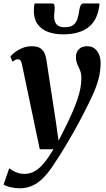

<svg xmlns="http://www.w3.org/2000/svg" viewBox="-55 -812 600 1082"><path d="M69 -448Q65.5 -465.5 60 -471.8Q54.5 -478 46.5 -478Q39 -478 31.8 -474.8Q24.5 -471.5 15.5 -464L3.5 -493.5Q11 -503 28.2 -516.8Q45.5 -530.5 70.2 -541Q95 -551.5 123.5 -551.5Q151 -551.5 167.8 -542.8Q184.5 -534 193.5 -517Q202.5 -500 206.5 -475.5Q212.5 -435 219.2 -390.8Q226 -346.5 233 -300.8Q240 -255 247 -210Q254 -165 260.5 -122L275 -19L323 -114Q341 -151.5 355.8 -186Q370.5 -220.5 381.2 -252Q392 -283.5 397.8 -313Q403.5 -342.5 403.5 -370.5Q403.5 -398 395.8 -416.2Q388 -434.5 380.5 -451.2Q373 -468 373 -491.5Q373 -518 389.8 -534.8Q406.5 -551.5 435.5 -551.5Q461.5 -551.5 478.5 -538.2Q495.5 -525 503.8 -503.2Q512 -481.5 512 -457Q512 -409.5 499.5 -364.2Q487 -319 466.2 -274.2Q445.5 -229.5 421.5 -183Q406.5 -152.5 389.2 -120.8Q372 -89 353.8 -57Q335.5 -25 317.2 5.5Q299 36 281.5 63.8Q264 91.5 247.5 115.5Q219 160 189.5 189.8Q160 219.5 127.5 234.2Q95 249 56 249Q29.5 249 3.8 242.8Q-22 236.5 -35 228.5L-3 136.5Q7.5 146 31.5 157Q55.5 168 83.5 168Q115 168 141.8 152.2Q168.5 136.5 194 105.5Q219.5 74.5 246.5 29H169ZM238.5 -792.5Q249 -792.5 251.2 -784Q253.5 -775.5 253 -762Q253 -753.5 251.8 -743Q250.5 -732.5 250 -723.5Q249 -694 262.5 -676.2Q276 -658.5 309.5 -658.5Q342 -658.5 358.2 -671.2Q374.5 -684 381.2 -705.5Q388 -727 391.5 -752Q393.5 -768.5 398.8 -780.5Q404 -792.5 416.5 -792.5H505Q505 -788 505 -783.5Q505 -779 503.5 -772.5Q491.5 -693.5 440.2 -656Q389 -618.5 301.5 -618.5Q249 -618.5 211.5 -633.8Q174 -649 154 -680Q134 -711 136 -759Q136 -767.5 137 -775.8Q138 -784 140 -792.5Z"/></svg>

Font: Merriweather 60pt
Style: Bold Italic
Weight: 700
Italic angle: -7.8°
Version: Version 2.101